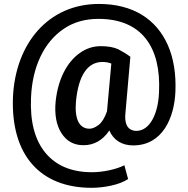

<svg xmlns="http://www.w3.org/2000/svg" viewBox="-20 -713 936 955"><path d="M852.5 -257.8C856 -345.2 843.8 -421.9 815.4 -487.3C758.3 -617.7 641.6 -693.4 471.7 -693.4C219.7 -693.4 56.2 -495.6 44.4 -228.5C33.7 58.1 179.7 221.2 435.5 221.2C465.8 221.2 498 217.8 532.2 210.4C565.9 203.1 594.2 192.4 617.2 177.7L598.6 108.9C578.6 119.1 553.7 127.4 524.4 133.8C494.6 140.1 465.8 143.6 437.5 143.6C336.4 143.6 259.3 111.3 206.1 47.4C152.8 -17.1 128.9 -108.9 134.3 -228.5C137.7 -304.2 152.8 -371.1 180.7 -430.2C208.5 -488.8 246.6 -535.2 295.9 -568.8C344.7 -602.5 402.8 -619.1 469.7 -619.1C686 -619.1 781.7 -477.1 771 -254.9C767.1 -147 725.1 -62 658.2 -62C629.9 -62 596.2 -78.1 604 -151.9L628.4 -430.7C609.4 -444.8 589.4 -457 568.4 -467.8C546.9 -478 517.6 -483.4 481 -483.4C443.8 -483.4 409.2 -472.2 377.4 -449.7C313.5 -404.8 268.6 -320.3 256.8 -208.5C250.5 -143.1 260.3 -90.3 285.6 -50.8C311 -10.7 347.7 9.3 395 9.3C447.8 9.3 490.7 -15.1 523.9 -64C543.9 -17.1 585.4 10.3 642.1 10.3C789.1 10.3 847.2 -127.9 852.5 -257.8ZM357.9 -208.5C370.1 -336.9 415 -404.8 489.7 -404.8C504.9 -404.8 519.5 -402.3 533.7 -397L512.2 -159.2C500.5 -126 486.3 -103.5 470.2 -91.3C453.6 -79.1 438.5 -72.8 425.3 -72.8C374 -72.8 350.1 -121.1 357.9 -208.5Z"/></svg>

Font: Vazirmatn SemiBold
Style: Regular
Weight: 600
Designer: Saber Rastikerdar
Foundry: Saber Rastikerdar
Version: Version 33.003